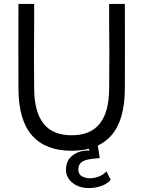

<svg xmlns="http://www.w3.org/2000/svg" viewBox="-20 -753 730 978"><path d="M154 -627Q153 -548 153 -474Q153 -400 154 -300Q155 -182 202 -123Q249 -64 345 -64Q441 -64 488 -123Q535 -182 536 -300Q537 -400 537 -474Q537 -548 536 -627Q536 -680 536 -733H616Q617 -511 616 -300Q615 -139 546 -62Q477 15 345 15Q213 15 144 -62Q75 -139 74 -300Q73 -511 74 -733H154Q154 -680 154 -627ZM316 110Q316 64 350.5 38Q385 12 435 14L426 -25H476L488 52L451 56Q412 60 395.5 73Q379 86 379 109Q379 135 397.5 145Q416 155 438 155Q459 155 482.5 146.5Q506 138 522 120L544 163Q527 183 497 194Q467 205 433 205Q383 205 349.5 178.5Q316 152 316 110Z"/></svg>

Font: Kreadon
Style: Regular
Weight: 400
Designer: kohakuno
Foundry: StudioGnu
Version: Version 1.000;Glyphs 3.1.2 (3151)